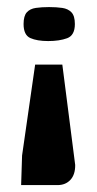

<svg xmlns="http://www.w3.org/2000/svg" viewBox="-20 -406 276 548"><path d="M157.9 -221.6 194.6 64.8Q194.9 92.2 181.1 107.2Q167.2 122.3 144 122.3H40.3L43 37.8L80.3 -221.6ZM193.7 -337.4Q193.7 -305.1 171.6 -296.9Q149.6 -288.8 117.5 -288.8Q85.8 -288.8 66.5 -297.4Q47.3 -306.1 47.3 -337.4Q47.3 -360.5 56.5 -370.8Q65.7 -381 82.2 -383.4Q98.8 -385.8 120 -385.8Q141.2 -385.8 157.7 -383.4Q174.3 -381 184 -370.8Q193.7 -360.5 193.7 -337.4Z"/></svg>

Font: Genos Thin
Style: Regular
Weight: 100
Designer: Robert E. Leuschke
Foundry: Robert E. Leuschke
Version: Version 1.010